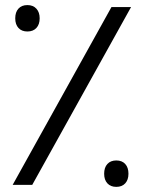

<svg xmlns="http://www.w3.org/2000/svg" viewBox="-20 -728 566 756"><path d="M29.8 0 418.9 -700.2H496.1L106.9 0ZM485.8 -43.9Q485.8 -20 473.1 -6.1Q460.4 7.8 438 7.8Q415.5 7.8 402.8 -6.1Q390.1 -20 390.1 -43.9Q390.1 -68.4 402.8 -82.3Q415.5 -96.2 438 -96.2Q460.4 -96.2 473.1 -82.3Q485.8 -68.4 485.8 -43.9ZM40 -655.8Q40 -680.2 52.7 -694.1Q65.4 -708 87.9 -708Q110.4 -708 123.3 -693.8Q136.2 -679.7 136.2 -655.8Q136.2 -631.8 123.3 -617.9Q110.4 -604 87.9 -604Q65.4 -604 52.7 -617.9Q40 -631.8 40 -655.8Z"/></svg>

Font: LT Superior
Style: Regular
Weight: 400
Designer: Daniel Lyons
Foundry: LyonsType
Version: Version 1.000